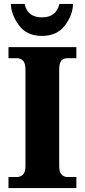

<svg xmlns="http://www.w3.org/2000/svg" viewBox="-20 -953 429 973"><path d="M23 0H367V-56H321Q304 -56 292 -68.5Q280 -81 280 -112V-599Q280 -634 291 -646Q302 -658 321 -658H367V-714H23V-658H67Q83 -658 96 -646Q109 -634 109 -599V-111Q109 -80 96 -68Q83 -56 67 -56H23ZM193 -771Q269 -771 309 -824Q349 -877 350 -933H281Q265 -865 193 -865Q119 -865 105 -933H35Q37 -877 76.5 -824Q116 -771 193 -771Z"/></svg>

Font: Noto Serif SemiCondensed Extra
Style: Regular
Weight: 800
Width: 4
Designer: Monotype Design Team
Foundry: Monotype Imaging Inc.
Version: Version 1.002